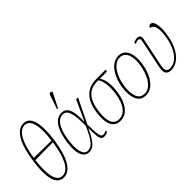

<svg xmlns="http://www.w3.org/2000/svg" viewBox="16 -1518 2240 2240"><g transform="rotate(-45 1136.5 -397.5)"><path d="M200 10C320 10 394 -137 428 -378C461 -619 431 -772 311 -772C192 -772 115 -620 82 -379C48 -138 79 10 200 10ZM401 -397 113 -401C142 -600 206 -747 307 -747C406 -747 430 -602 401 -397ZM204 -15C102 -15 81 -165 108 -369L399 -372C370 -164 306 -15 204 -15Z M719 -605 810 -784 812 -796C796 -808 774 -811 766 -787L707 -611ZM619 10C712 10 761 -98 808 -195H809C809 -42 815 6 873 6C894 6 916 -2 934 -12L928 -33C913 -24 897 -19 880 -19C844 -19 832 -44 830 -234L977 -536H946L830 -283H828C834 -466 800 -545 712 -545C611 -545 543 -442 517 -257C489 -57 546 10 619 10ZM619 -13C549 -13 524 -109 546 -266C572 -449 637 -521 710 -521C780 -521 810 -442 806 -236C758 -139 713 -13 619 -13Z M1135 10C1248 10 1323 -95 1345 -253C1362 -373 1349 -454 1311 -509H1427L1437 -536H1279C1125 -536 1032 -446 1006 -256C982 -86 1027 10 1135 10ZM1137 -15C1046 -15 1012 -102 1034 -258C1058 -429 1135 -509 1265 -509H1285C1323 -457 1332 -362 1317 -256C1296 -104 1231 -15 1137 -15Z M1557 10C1713 10 1789 -208 1789 -356C1789 -491 1730 -546 1653 -546C1505 -546 1419 -348 1419 -179C1419 -57 1465 10 1557 10ZM1559 -15C1494 -15 1447 -55 1447 -179C1447 -332 1527 -521 1650 -521C1716 -521 1761 -471 1761 -355C1761 -229 1693 -15 1559 -15Z M1973 10C2085 10 2198 -105 2228 -319C2249 -467 2227 -544 2178 -544C2167 -544 2149 -538 2143 -516C2194 -504 2222 -455 2202 -318C2180 -156 2096 -15 1979 -15C1929 -15 1908 -38 1927 -126L1998 -468C2007 -510 1997 -539 1953 -539C1933 -539 1912 -532 1891 -521L1896 -500C1918 -511 1931 -514 1943 -514C1967 -514 1977 -501 1970 -466L1899 -126C1878 -27 1904 10 1973 10Z"/></g></svg>

Font: Noto Serif Condensed Thin
Style: Italic
Weight: 100
Width: 3
Italic angle: -12°
Designer: Monotype Design Team
Foundry: Monotype Imaging Inc.
Version: Version 2.013